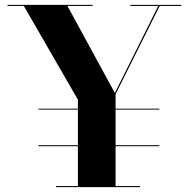

<svg xmlns="http://www.w3.org/2000/svg" viewBox="-20 -770 776 790"><path d="M138.3 -323H635.8V-319H138.3ZM138.3 -172.5H635.8V-168.5H138.3ZM210.5 -4.5H300.5V-360L78 -745.5H11V-750H361V-745.5H257.5L452.5 -387.5L631 -745.5H516.5V-750H726V-745.5H637L455.5 -382.5V-4.5H556V0H210.5Z"/></svg>

Font: Bodoni* 36pt
Style: Bold
Weight: 700
Version: Version 2.3